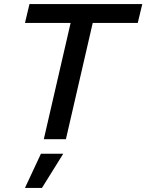

<svg xmlns="http://www.w3.org/2000/svg" viewBox="-20 -680 715 938"><path d="M675 -660 653 -568H433L302 0H194L325 -568H102L124 -660ZM289 71 185 238H102L180 71Z"/></svg>

Font: Work Sans Medium
Style: Italic
Weight: 500
Italic angle: -13°
Designer: Wei Huang
Foundry: Wei Huang
Version: Version 2.012; ttfautohint (v1.8.3)